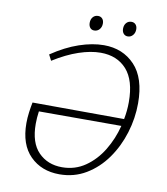

<svg xmlns="http://www.w3.org/2000/svg" viewBox="-92 -925 880 1009"><g transform="rotate(10 348.0 -420.5)"><path d="M293 7Q197 7 136.5 -53.5Q76 -114 76 -228Q76 -256 80 -286Q84 -316 89 -340L578 -338Q587 -384 587 -430Q587 -546 536 -603Q485 -660 397 -660Q344 -660 280.5 -638.5Q217 -617 147 -573L131 -604Q205 -654 275.5 -678Q346 -702 407 -702Q508 -702 572 -634.5Q636 -567 636 -432Q636 -352 612 -274Q588 -196 543 -132.5Q498 -69 434.5 -31Q371 7 293 7ZM125 -233Q125 -132 174 -82Q223 -32 300 -32Q369 -32 423.5 -69.5Q478 -107 515 -168Q552 -229 570 -300H130Q125 -265 125 -233ZM342 -769Q328 -769 320 -779Q312 -789 312 -805Q312 -824 322.5 -836Q333 -848 350 -848Q364 -848 372.5 -838.5Q381 -829 381 -813Q381 -794 370 -781.5Q359 -769 342 -769ZM521 -769Q507 -769 498.5 -779Q490 -789 490 -805Q490 -824 500.5 -836Q511 -848 528 -848Q542 -848 550.5 -838.5Q559 -829 559 -813Q559 -794 548 -781.5Q537 -769 521 -769Z"/></g></svg>

Font: Bitter Light
Style: Italic
Weight: 300
Italic angle: -9°
Designer: Sol Matas, and Bitter project Authors
Foundry: Sol Matas
Version: Version 2.001